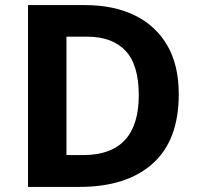

<svg xmlns="http://www.w3.org/2000/svg" viewBox="-20 -734 780 754"><path d="M682 -364Q682 -183 579.5 -91.5Q477 0 292 0H90V-714H314Q426 -714 508.5 -674Q591 -634 636.5 -556.5Q682 -479 682 -364ZM525 -360Q525 -479 473 -534.5Q421 -590 322 -590H241V-125H306Q525 -125 525 -360Z"/></svg>

Font: Noto Sans Adlam Unjoined
Style: Regular
Weight: 400
Designer: Mark Jamra, Neil Patel
Foundry: JamraPatel LLC
Version: Version 3.001